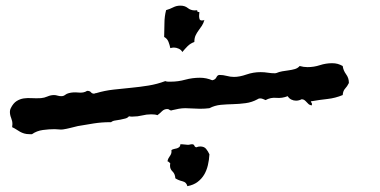

<svg xmlns="http://www.w3.org/2000/svg" viewBox="-20 -675 1329 671"><path d="M1199.2 -386.7V-384.8Q1193.4 -373 1186 -365.2Q1178.7 -357.4 1177.7 -342.8Q1151.4 -332 1124.5 -329.1Q1097.7 -326.2 1069.3 -321.3Q1066.4 -321.3 1066.4 -320.3Q1066.4 -318.4 1068.4 -316.4Q1070.3 -314.5 1070.3 -310.5Q1070.3 -309.6 1069.8 -308.6Q1069.3 -307.6 1069.3 -306.6Q1062.5 -307.6 1058.6 -311Q1054.7 -314.5 1051.3 -318.4Q1047.9 -322.3 1043.9 -325.2Q1040 -328.1 1034.2 -328.1Q1024.4 -323.2 1014.6 -323.2Q1005.9 -323.2 998 -327.1Q990.2 -331.1 985.4 -338.9Q965.8 -331.1 945.8 -333Q925.8 -335 908.2 -325.2Q903.3 -327.1 898.9 -329.1Q894.5 -331.1 888.7 -331.1Q883.8 -331.1 879.9 -328.1Q860.4 -317.4 838.4 -314.5Q816.4 -311.5 794.4 -311Q772.5 -310.5 751.5 -308.6Q730.5 -306.6 711.9 -296.9Q704.1 -295.9 695.8 -295.4Q687.5 -294.9 678.7 -294.9Q666 -294.9 653.3 -295.9Q640.6 -296.9 627.9 -296.9Q616.2 -296.9 605 -294.9Q593.8 -293 582 -290L580.1 -289.1Q580.1 -289.1 578.1 -289.1Q574.2 -289.1 571.8 -291.5Q569.3 -293.9 564.5 -293.9Q553.7 -293.9 545.9 -286.1Q538.1 -278.3 530.3 -272.5Q525.4 -274.4 519 -274.9Q512.7 -275.4 507.8 -275.4Q492.2 -275.4 476.6 -271.5Q460.9 -267.6 444.3 -267.6H437.5Q434.6 -267.6 430.7 -268.6Q425.8 -262.7 417.5 -260.7Q409.2 -258.8 400.4 -256.8L382.8 -253.9Q374 -252.9 368.2 -248H364.3Q335.9 -248 308.1 -243.7Q280.3 -239.3 252 -234.4Q239.3 -231.4 226.1 -228Q212.9 -224.6 200.2 -222.7Q193.4 -221.7 185.5 -222.7Q177.7 -223.6 170.9 -223.6Q151.4 -223.6 129.9 -220.7Q108.4 -217.8 91.8 -206.1H83Q72.3 -206.1 64.5 -208.5Q56.6 -210.9 50.3 -214.4Q43.9 -217.8 37.6 -222.2Q31.2 -226.6 22.5 -230.5Q22.5 -233.4 22.9 -236.3Q23.4 -239.3 23.4 -241.2Q23.4 -252 19 -262.7Q14.6 -273.4 14.6 -284.2Q14.6 -291 17.6 -296.9Q26.4 -314.5 38.1 -321.8Q49.8 -329.1 63 -331.1Q76.2 -333 91.3 -332Q106.4 -331.1 123 -332Q134.8 -333 146 -337.9Q157.2 -342.8 168.9 -342.8Q174.8 -342.8 181.2 -340.8Q187.5 -338.9 194.3 -338.9Q202.1 -338.9 207.5 -343.3Q212.9 -347.7 220.7 -349.6Q235.4 -353.5 253.9 -351.6Q272.5 -349.6 284.2 -357.4H286.1Q293.9 -357.4 297.9 -352.5Q301.8 -347.7 308.6 -347.7Q310.5 -347.7 312 -348.6Q313.5 -349.6 316.4 -349.6Q345.7 -358.4 376.5 -361.8Q407.2 -365.2 438 -368.2Q468.8 -371.1 499 -376Q529.3 -380.9 557.6 -391.6Q562.5 -389.6 567.4 -389.6H577.1Q602.5 -389.6 627.4 -396.5Q652.3 -403.3 678.7 -403.3Q701.2 -403.3 721.7 -394.5Q732.4 -396.5 736.3 -404.8Q740.2 -413.1 747.1 -413.1Q759.8 -413.1 772.5 -409.7Q785.2 -406.2 797.9 -406.2Q817.4 -406.2 841.3 -414.6Q865.2 -422.9 890.6 -422.9Q904.3 -422.9 916 -420.9Q927.7 -418.9 941.4 -418.9L946.3 -419.9Q955.1 -423.8 966.3 -425.8Q977.5 -427.7 988.8 -429.2Q1000 -430.7 1010.3 -433.6Q1020.5 -436.5 1027.3 -444.3Q1034.2 -442.4 1041 -441.4Q1047.9 -440.4 1054.7 -440.4Q1077.1 -440.4 1098.1 -447.3Q1119.1 -454.1 1140.6 -454.1Q1151.4 -454.1 1160.2 -451.7Q1168.9 -449.2 1177.7 -444.3Q1179.7 -428.7 1189.5 -415.5Q1199.2 -402.3 1199.2 -386.7ZM694.3 -605.5Q691.4 -593.8 685.5 -585L673.8 -568.4Q668 -560.5 663.6 -551.3Q659.2 -542 659.2 -528.3Q645.5 -523.4 635.7 -513.7Q626 -503.9 617.2 -493.2Q613.3 -501 604.5 -504.9Q595.7 -508.8 587.9 -508.8Q583 -508.8 575.2 -506.8Q573.2 -517.6 568.8 -528.8Q564.5 -540 553.7 -545.9Q554.7 -570.3 554.7 -593.8Q554.7 -617.2 560.5 -639.6Q574.2 -643.6 585.4 -649.4Q596.7 -655.3 610.4 -655.3Q626 -655.3 636.2 -647Q646.5 -638.7 660.2 -638.7Q667 -638.7 669.9 -639.6L668.9 -637.7Q668.9 -632.8 676.8 -632.8Q676.8 -629.9 676.3 -626.5Q675.8 -623 675.8 -619.1Q675.8 -614.3 677.2 -608.9Q678.7 -603.5 685.5 -603.5Q692.4 -603.5 694.3 -605.5ZM711.9 -135.7Q710.9 -116.2 706.5 -97.7Q702.1 -79.1 693.4 -64.5Q684.6 -49.8 670.4 -39.1Q656.2 -28.3 634.8 -24.4Q631.8 -38.1 617.7 -41.5Q603.5 -44.9 592.8 -51.8Q591.8 -67.4 583 -75.7Q574.2 -84 574.2 -95.7Q574.2 -101.6 575.2 -103.5Q571.3 -109.4 565.4 -111.3Q566.4 -117.2 568.4 -121.1L573.2 -128.9Q576.2 -132.8 578.1 -137.7Q580.1 -142.6 579.1 -150.4Q583 -153.3 588.4 -154.3Q593.8 -155.3 598.6 -156.7Q603.5 -158.2 606.9 -161.6Q610.4 -165 610.4 -170.9H615.2Q620.1 -170.9 626 -169.9Q631.8 -168.9 636.7 -168.9Q640.6 -168.9 644 -169.9Q647.5 -170.9 651.4 -170.9Q657.2 -170.9 659.2 -166Q661.1 -161.1 666 -160.2Q672.9 -163.1 679.7 -163.1Q693.4 -163.1 700.2 -154.8Q707 -146.5 711.9 -135.7Z"/></svg>

Font: Rock Salt
Style: Regular
Weight: 400
Version: Version 1.001